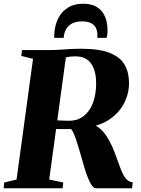

<svg xmlns="http://www.w3.org/2000/svg" viewBox="-34 -1012 760 1032"><path d="M-14.5 0 -11 -31 55 -47 143.5 -695.5 80.5 -711.5 84.5 -743H231Q263 -743 288.5 -744.8Q314 -746.5 341 -748.2Q368 -750 403 -750Q501 -750 557 -727.2Q613 -704.5 636.2 -663.2Q659.5 -622 659.5 -566Q659.5 -507 631.5 -454.2Q603.5 -401.5 548.2 -366.2Q493 -331 411 -324.5L440 -346.5Q470.5 -345 494.2 -327.8Q518 -310.5 536 -284Q554 -257.5 567.5 -227.5Q581 -197.5 590.5 -170Q600 -144.5 608.5 -120.5Q617 -96.5 626.5 -77Q636 -57.5 648.8 -45.8Q661.5 -34 679.5 -32L675.5 0H481.5Q469.5 0 457.8 -18Q446 -36 435.5 -64Q425 -92 416.5 -122Q407.5 -152.5 398.8 -183.8Q390 -215 381.2 -242.5Q372.5 -270 364.2 -290.2Q356 -310.5 347.5 -318.5Q338 -318.5 326.8 -318.2Q315.5 -318 303.5 -318.2Q291.5 -318.5 280.5 -318.5Q269.5 -318.5 260 -318.5L265.5 -365.5Q272 -365 281.2 -364.8Q290.5 -364.5 300.5 -364Q310.5 -363.5 319.8 -363.2Q329 -363 335.5 -363Q375.5 -362.5 403.8 -380Q432 -397.5 449.8 -426.8Q467.5 -456 475.5 -493.2Q483.5 -530.5 482.5 -570Q482 -633.5 455 -671.2Q428 -709 372.5 -709Q362 -709 350 -708.2Q338 -707.5 326.5 -704.8Q315 -702 305.5 -697L323 -725.5L230.5 -47L306 -31L302.5 0ZM412.5 -992Q452.5 -992 478.2 -978.8Q504 -965.5 518.5 -944Q533 -922.5 538.5 -897.8Q544 -873 544 -849.5Q544 -837.5 542.8 -827Q541.5 -816.5 539.5 -808.5H489Q489 -812.5 489.2 -817Q489.5 -821.5 489.5 -826.5Q489 -847 481 -862.8Q473 -878.5 455 -887.8Q437 -897 406.5 -897Q371 -897 349.8 -883.8Q328.5 -870.5 318.8 -850.2Q309 -830 308.5 -808.5H257.5Q257.5 -814.5 257.5 -820Q257.5 -825.5 258 -831.5Q260.5 -876 278.5 -912.5Q296.5 -949 330.2 -970.5Q364 -992 412.5 -992Z"/></svg>

Font: Merriweather 96pt Black
Style: Italic
Weight: 900
Italic angle: -7.8°
Version: Version 2.101